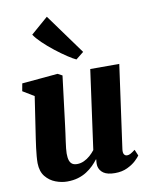

<svg xmlns="http://www.w3.org/2000/svg" viewBox="-95 -943 801 1023"><g transform="rotate(-10 305.0 -432.0)"><path d="M185 10Q154.5 10 122.8 -2Q91 -14 69 -41Q47 -68 46 -113.5Q46 -130.5 47.8 -151.5Q49.5 -172.5 52.5 -195.5Q55.5 -218.5 59 -242.5Q62.5 -266.5 66 -289L93 -468.5L32 -505.5L39.5 -546.5L233.5 -564L258 -551L225.5 -288Q223 -266.5 219.8 -244.2Q216.5 -222 213.8 -201.5Q211 -181 209.2 -164.5Q207.5 -148 207.5 -137.5Q207.5 -114.5 212.2 -100.2Q217 -86 227 -79.2Q237 -72.5 253 -72.5Q272.5 -72.5 290.5 -80.8Q308.5 -89 323.8 -102.5Q339 -116 350.5 -131L409.5 -559H566.5L504 -108.5Q501.5 -89.5 507.2 -80.8Q513 -72 523.5 -72Q532.5 -72 541.2 -76.5Q550 -81 567.5 -94L581.5 -61Q575.5 -51.5 557.5 -34.5Q539.5 -17.5 510.8 -3.8Q482 10 444 10Q403.5 10 382.5 -4.2Q361.5 -18.5 356.5 -43Q356 -46 355.8 -50.2Q355.5 -54.5 355.5 -59.2Q355.5 -64 356.2 -69Q357 -74 357.5 -78.5L355.5 -79.5Q343.5 -63.5 327.5 -47.8Q311.5 -32 290.8 -18.8Q270 -5.5 244 2.2Q218 10 185 10ZM346 -622Q330 -629 300.8 -648.2Q271.5 -667.5 238.2 -693.5Q205 -719.5 177.2 -746.2Q149.5 -773 137 -793L230 -873.5L388 -655.5Z"/></g></svg>

Font: Merriweather 28pt Black
Style: Italic
Weight: 900
Italic angle: -7.8°
Version: Version 2.101